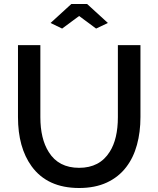

<svg xmlns="http://www.w3.org/2000/svg" viewBox="-20 -936 792 961"><path d="M376 -856 461 -793 520 -821 416 -916H337L233 -821L291 -793ZM224 -175Q182 -241 182 -350V-710H70V-350Q70 -198 138 -104Q217 5 376 5Q456 5 515 -22.5Q574 -50 612 -100Q648 -147 665.5 -211Q683 -275 683 -350V-710H570V-350Q570 -240 529 -176Q479 -96 376 -96Q273 -96 224 -175Z"/></svg>

Font: RT Raleway SemiBold
Style: Regular
Weight: 400
Designer: Matt McInerney, Pablo Impallari, Rodrigo Fuenzalida — Edited by Milan Moffatt in April 2016
Foundry: Matt McInerney, Pablo Impallari, Rodrigo Fuenzalida — Edited by Milan Moffatt in April 2016
Version: Version 3.001